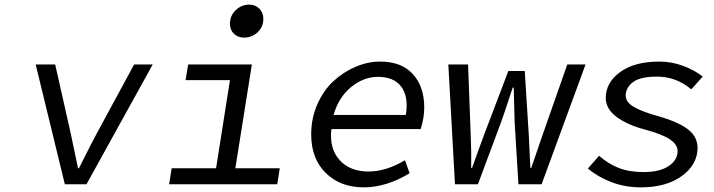

<svg xmlns="http://www.w3.org/2000/svg" viewBox="-20 -784 3038 817"><path d="M255.9 0 131.8 -509.8H214.8L280.8 -216.8Q282.2 -210 312 -67.9H315.9Q323.2 -82.5 338.6 -113Q354 -143.6 366.9 -168.9Q379.9 -194.3 392.1 -216.8L550.8 -509.8H629.9L348.1 0Z M1018.6 -624Q992.2 -624 975.3 -640.4Q958.5 -656.7 958.5 -683.1Q958.5 -717.3 982.9 -740.7Q1007.3 -764.2 1040.5 -764.2Q1066.9 -764.2 1083.7 -747.1Q1100.6 -730 1100.6 -703.1Q1100.6 -669.4 1076.2 -646.7Q1051.8 -624 1018.6 -624ZM699.7 0 710.4 -67.9H899.4L958.5 -442.9H769.5L780.8 -509.8H1051.8L981.4 -67.9H1170.4L1159.7 0Z M1527.3 13.2Q1428.7 13.2 1366.5 -47.6Q1304.2 -108.4 1304.2 -211.9Q1304.2 -280.8 1330.3 -340.1Q1356.4 -399.4 1398.7 -438.5Q1440.9 -477.5 1493.2 -499.8Q1545.4 -522 1598.1 -522Q1687.5 -522 1736.3 -469.2Q1785.2 -416.5 1785.2 -327.1Q1785.2 -281.2 1770 -234.9H1390.1Q1380.4 -153.3 1424.3 -103.8Q1468.3 -54.2 1548.3 -54.2Q1623 -54.2 1703.1 -102.1L1723.1 -46.9Q1624 13.2 1527.3 13.2ZM1399.4 -294.9H1707Q1719.2 -372.6 1687.7 -414.8Q1656.2 -457 1588.4 -457Q1526.9 -457 1473.6 -413.1Q1420.4 -369.1 1399.4 -294.9Z M1916 0 1887.7 -509.8H1971.7L1982.9 -210.9Q1986.3 -131.3 1984.9 -69.8H1988.8Q1991.2 -76.2 2010.3 -129.6Q2029.3 -183.1 2040 -210.9L2143.1 -481.9H2212.9L2230 -210.9Q2232.9 -162.1 2236.8 -69.8H2240.7Q2249.5 -94.7 2265.4 -141.6Q2281.2 -188.5 2289.1 -210.9L2394 -509.8H2471.7L2284.7 0H2186L2169.9 -264.2Q2168.9 -288.6 2168 -337.4Q2167 -386.2 2166 -411.1H2161.6Q2157.2 -397.9 2140.6 -347.4Q2124 -296.9 2111.8 -263.2L2013.7 0Z M2706.5 13.2Q2639.6 13.2 2581.8 -9Q2523.9 -31.2 2481.4 -66.9L2529.3 -121.1Q2567.9 -86.9 2612.8 -69.3Q2657.7 -51.8 2719.2 -51.8Q2787.6 -51.8 2825.4 -77.4Q2863.3 -103 2863.3 -141.1Q2863.3 -168.9 2830.3 -191.2Q2797.4 -213.4 2720.2 -233.9Q2647.5 -253.4 2602.5 -287.4Q2557.6 -321.3 2557.6 -367.2Q2557.6 -432.6 2618.7 -477.3Q2679.7 -522 2785.6 -522Q2837.4 -522 2886.5 -503.9Q2935.5 -485.8 2970.2 -458L2921.4 -403.8Q2857.4 -458 2775.4 -458Q2704.6 -458 2673.6 -434.6Q2642.6 -411.1 2642.6 -377Q2642.6 -349.6 2676.8 -329.3Q2710.9 -309.1 2776.4 -291Q2864.7 -266.1 2906.5 -234.4Q2948.2 -202.6 2948.2 -154.8Q2948.2 -84.5 2882.1 -35.6Q2815.9 13.2 2706.5 13.2Z"/></svg>

Font: Office Code Pro Italic
Style: Regular
Weight: 400
Italic angle: -9°
Designer: Nathan Rutzky & Paul D. Hunt
Foundry: Adobe Systems Incorporated
Version: Version 1.004;PS 001.004;hotconv 1.0.70;makeotf.lib2.5.58329